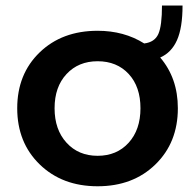

<svg xmlns="http://www.w3.org/2000/svg" viewBox="-20 -649 693 680"><path d="M41 -265.6Q41 -386.7 120.4 -463.4Q199.7 -540 325.7 -540Q419.4 -540 490.7 -495.1Q527.8 -499.5 540.8 -528.6Q553.7 -557.6 553.7 -629.4H626.5Q626.5 -550.8 606.9 -506.8Q587.4 -462.9 547.4 -445.3Q609.9 -372.1 609.9 -265.6Q609.9 -144 530.5 -66.7Q451.2 10.7 325.7 10.7Q200.2 10.7 120.6 -66.7Q41 -144 41 -265.6ZM325.7 -432.1Q257.8 -432.1 215.6 -386.7Q173.3 -341.3 173.3 -265.6Q173.3 -189.9 215.6 -143.6Q257.8 -97.2 325.7 -97.2Q393.6 -97.2 435.5 -143.3Q477.5 -189.5 477.5 -265.6Q477.5 -341.8 435.8 -387Q394 -432.1 325.7 -432.1Z"/></svg>

Font: Epilogue SemiBold
Style: Regular
Weight: 600
Designer: Tyler Finck
Foundry: Etcetera Type Co
Version: Version 2.112